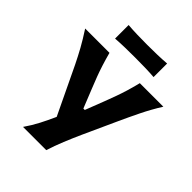

<svg xmlns="http://www.w3.org/2000/svg" viewBox="-251 -1064 1206 1206"><g transform="rotate(45 351.5 -461.0)"><path d="M165 0Q197 -46 221.8 -93.8Q246.5 -141.5 270 -194L119.5 -508.5Q94.5 -559.5 68.8 -606.2Q43 -653 4 -713H220Q234 -661.5 246 -624Q258 -586.5 270.8 -552.5Q283.5 -518.5 300 -478L351.5 -349.5H364L413 -476Q429 -518 441.5 -552.5Q454 -587 465.5 -624.8Q477 -662.5 489.5 -713H698.5Q657.5 -647.5 623.5 -578Q589.5 -508.5 563 -450L460.5 -225Q437 -173 412.5 -113.2Q388 -53.5 371.5 0ZM181.5 -801V-921.5Q220 -918.5 263 -917.2Q306 -916 352.5 -916Q399 -916 442 -917.2Q485 -918.5 523.5 -921.5V-801Q485 -804 442 -805Q399 -806 352.5 -806Q306 -806 263 -805Q220 -804 181.5 -801Z"/></g></svg>

Font: Commissioner Flair
Style: Bold
Weight: 700
Designer: Kostas Bartsokas
Foundry: Kostas Bartsokas
Version: Version 1.000; ttfautohint (v1.8.3)